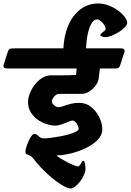

<svg xmlns="http://www.w3.org/2000/svg" viewBox="-94 -901 746 1096"><path d="M-73 -532 -49 -606Q-44 -622 -34 -623.5Q-24 -625 0 -625H268Q271 -697 295.5 -755Q320 -813 364 -847Q408 -881 467 -881Q497 -881 526 -870Q555 -859 579 -841.5Q603 -824 617.5 -805Q632 -786 632 -771Q632 -759 618 -744.5Q604 -730 583.5 -717.5Q563 -705 542.5 -697Q522 -689 509 -689Q499 -689 489 -692Q479 -695 479 -700Q479 -707 486.5 -712.5Q494 -718 501.5 -724Q509 -730 509 -736Q509 -746 501 -758.5Q493 -771 481.5 -780.5Q470 -790 459 -790Q442 -790 428.5 -767.5Q415 -745 407 -707.5Q399 -670 397 -625H595Q623 -625 616 -603L592 -529Q587 -513 577 -511.5Q567 -510 543 -510H476L469 -451Q467 -434 452.5 -413.5Q438 -393 416 -379Q394 -365 371 -365Q360 -365 348 -365Q336 -365 312 -365Q288 -365 242 -365Q228 -365 215 -349.5Q202 -334 202 -322Q202 -311 215 -300Q228 -289 239 -289Q251 -289 268.5 -295.5Q286 -302 308.5 -308Q331 -314 358 -314Q398 -314 427.5 -289.5Q457 -265 473.5 -230Q490 -195 490 -163Q490 -129 462.5 -101.5Q435 -74 393.5 -54.5Q352 -35 307.5 -24.5Q263 -14 228 -14Q236 -6 253.5 4.5Q271 15 291 25.5Q311 36 328 42.5Q345 49 352 49Q357 49 362 41Q367 33 372 25Q377 17 381 17Q389 17 391.5 34.5Q394 52 394 63Q394 78 385.5 97.5Q377 117 363.5 134.5Q350 152 335.5 163.5Q321 175 309 175Q291 175 255.5 153Q220 131 177.5 92.5Q135 54 96 4Q85 -10 74.5 -14Q64 -18 57.5 -21Q51 -24 51 -35Q51 -44 56 -60.5Q61 -77 69 -95Q77 -113 86 -125Q95 -137 102 -137Q111 -137 118 -130.5Q125 -124 134 -117.5Q143 -111 157 -111Q171 -111 194.5 -114Q218 -117 246 -122Q274 -127 298.5 -134Q323 -141 339 -149Q355 -157 355 -166Q355 -175 349.5 -186Q344 -197 336 -205Q328 -213 320 -213Q313 -213 296.5 -206Q280 -199 259.5 -191.5Q239 -184 220 -184Q199 -184 173 -192Q147 -200 122.5 -217Q98 -234 82 -259.5Q66 -285 66 -319Q66 -341 76 -367Q86 -393 104 -417Q122 -441 146.5 -456Q171 -471 199 -471Q223 -471 258.5 -471Q294 -471 340 -473L344 -510H-52Q-80 -510 -73 -532Z"/></svg>

Font: Alkatra
Style: Bold
Weight: 700
Designer: Suman Bhandary
Version: Version 1.100;gftools[0.9.22]